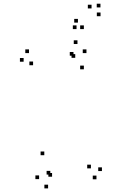

<svg xmlns="http://www.w3.org/2000/svg" viewBox="-20 -1006 660 1036"><path d="M500.5 -38.5V-58.5H480.5V-38.5ZM530 -83V-103H510V-83ZM470.5 -97.5V-117.5H450.5V-97.5ZM261 -52.5V-72.5H241V-52.5ZM251.5 -64V-84H231.5V-64ZM432.5 -632V-652H412.5V-632ZM446.5 -719.5V-739.5H426.5V-719.5ZM398 -768.5V-788.5H378V-768.5ZM136.5 -719.5V-739.5H116.5V-719.5ZM107.5 -673V-693H87.5V-673ZM158.5 -654V-674H138.5V-654ZM376.5 -705.5V-725.5H356.5V-705.5ZM386 -694V-714H366V-694ZM219 -168.5V-188.5H199V-168.5ZM191 -39.5V-59.5H171V-39.5ZM239.5 10.5V-9.5H219.5V10.5ZM400.5 -884V-904H380.5V-884ZM474 -960.5V-980.5H454V-960.5ZM522 -966V-986H502V-966ZM522.5 -918.5V-938.5H502.5V-918.5ZM432.5 -849V-869H412.5V-849ZM393 -849V-869H373V-849Z"/></svg>

Font: Monaspace Radon Dots Var
Style: Regular
Weight: 400
Designer: Riley Cran and the Lettermatic Team
Version: Version 1.100 (Monaspace Radon Dots)